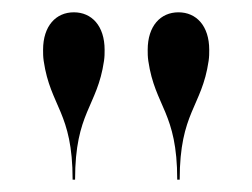

<svg xmlns="http://www.w3.org/2000/svg" viewBox="-20 -780 410 312"><path d="M319 -681C320 -688 320 -693 320 -699C320 -738 299 -760 270 -760C241 -760 220 -738 220 -699C220 -693 220 -688 221 -681C232 -606 268 -598 268 -488H272C272 -598 308 -606 319 -681ZM149 -681C150 -688 150 -693 150 -699C150 -738 129 -760 100 -760C71 -760 50 -738 50 -699C50 -693 50 -688 51 -681C62 -606 98 -598 98 -488H102C102 -598 138 -606 149 -681Z"/></svg>

Font: Bodoni* 48pt
Style: Regular
Weight: 400
Version: Version 2.3